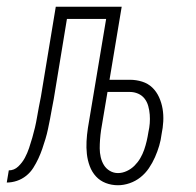

<svg xmlns="http://www.w3.org/2000/svg" viewBox="-60 -540 580 568"><path d="M289 8Q270 8 253 1.5Q236 -5 224 -18Q212 -31 205.5 -48.5Q199 -66 197 -84.5Q195 -103 196 -122Q197 -141 200 -161L254 -484H138L99 -247Q96 -233 93.5 -218Q91 -203 88 -188Q85 -173 82 -158.5Q79 -144 74.5 -129Q70 -114 65 -99.5Q60 -85 53.5 -71Q47 -57 38.5 -43.5Q30 -30 17.5 -20Q5 -10 -10 -5Q-25 0 -40 0L-34 -36Q-18 -36 -6 -47.5Q6 -59 13.5 -73Q21 -87 26 -102Q31 -117 35.5 -132.5Q40 -148 43.5 -163Q47 -178 49.5 -193Q52 -208 55 -223.5Q58 -239 61 -254L105 -520H300L264 -304H324Q343 -304 360.5 -298.5Q378 -293 390.5 -281Q403 -269 410.5 -252.5Q418 -236 421 -218Q424 -200 423 -181Q422 -162 418 -143Q416 -126 411 -109Q406 -92 398.5 -75Q391 -58 380.5 -42.5Q370 -27 355.5 -15.5Q341 -4 323.5 2Q306 8 289 8ZM289 -28Q302 -28 315 -34Q328 -40 338 -50Q348 -60 355 -72Q362 -84 366.5 -97Q371 -110 374 -123Q377 -136 379 -149Q382 -162 383 -175Q384 -188 383 -201Q382 -214 378.5 -226.5Q375 -239 367.5 -248.5Q360 -258 348.5 -263Q337 -268 324 -268H258L239 -155Q237 -141 236 -127.5Q235 -114 235 -101Q235 -88 238 -75Q241 -62 247.5 -51.5Q254 -41 265 -34.5Q276 -28 289 -28Z"/></svg>

Font: Iosevka Extralight
Style: Italic
Weight: 200
Italic angle: -9°
Monospace: yes
Designer: Belleve Invis
Foundry: Belleve Invis
Version: Version 32.5.0; ttfautohint (v1.8.4)